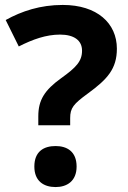

<svg xmlns="http://www.w3.org/2000/svg" viewBox="-20 -744 517 777"><path d="M135 -273V-237H264V-266C264 -307 277 -323 336 -366C414 -423 453 -465 453 -547C453 -650 373 -724 234 -724C143 -724 68 -699 3 -663L56 -556C113 -585 167 -604 223 -604C279 -604 312 -581 312 -539C312 -496 288 -471 228 -428C160 -379 135 -339 135 -273ZM119 -70C119 -11 157 13 205 13C251 13 290 -11 290 -70C290 -131 251 -153 205 -153C157 -153 119 -131 119 -70Z"/></svg>

Font: Noto Sans Gujarati
Style: Bold
Weight: 700
Designer: Jelle Bosma - Monotype Design Team, Universal Thirst
Foundry: Monotype Imaging Inc.
Version: Version 2.106